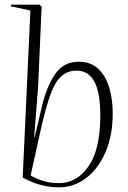

<svg xmlns="http://www.w3.org/2000/svg" viewBox="-20 -787 546 821"><path d="M232 14Q189 14 149.5 2.5Q110 -9 77 -28L110 -742L26 -760L27 -767H150L158 -758L143 -417L126 -200H128L160 -335Q180 -418 216 -470.5Q252 -523 316 -523Q369 -523 401 -492Q433 -461 447.5 -411Q462 -361 462 -303Q462 -207 431 -136Q400 -65 348 -25.5Q296 14 232 14ZM307 -485Q267 -485 240 -459Q213 -433 193 -375Q173 -317 152 -222L111 -37Q130 -25 161 -14.5Q192 -4 233 -4Q309 -4 359 -76.5Q409 -149 409 -293Q409 -391 383.5 -438Q358 -485 307 -485Z"/></svg>

Font: Display Extralight
Style: Italic
Weight: 200
Italic angle: -2°
Designer: Latin by Veronika Burian and Jose Scaglione. Greek by Irene Vlachou. Cyrillic by Vera Evstafieva
Foundry: TypeTogether
Version: Version 3.002